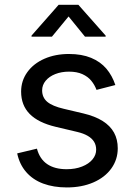

<svg xmlns="http://www.w3.org/2000/svg" viewBox="-20 -781 568 812"><path d="M52.7 -132.3 136.2 -152.3Q147.9 -108.4 179.7 -86.9Q211.4 -65.4 261.7 -65.4Q298.8 -65.4 327.1 -76.7Q355.5 -87.9 371.1 -106.7Q386.7 -125.5 386.7 -147.9Q386.7 -167 377.9 -181.4Q369.1 -195.8 351.3 -206.3Q333.5 -216.8 306.6 -223.1L215.8 -244.6Q141.6 -262.2 105.5 -299.1Q69.3 -335.9 69.3 -393.6Q69.3 -439.5 95.5 -475.8Q121.6 -512.2 167.7 -532.5Q213.9 -552.7 271.5 -552.7Q325.7 -552.7 365.2 -536.4Q404.8 -520 429.7 -490.7Q454.6 -461.4 467.8 -421.4L388.2 -400.9Q379.9 -422.9 365.7 -439.9Q351.6 -457 328.4 -467.5Q305.2 -478 272 -478Q239.7 -478 213.9 -467.8Q188 -457.5 173.1 -439.5Q158.2 -421.4 158.2 -398.9Q158.2 -368.7 179.9 -350.3Q201.7 -332 250 -320.8L332.5 -301.3Q381.8 -289.6 414.1 -269.3Q446.3 -249 462.2 -220.2Q478 -191.4 478 -153.8Q478 -106.4 450.9 -68.6Q423.8 -30.8 374.8 -9.5Q325.7 11.7 262.7 11.7Q206.5 11.7 162.6 -4.6Q118.7 -21 90.6 -53.5Q62.5 -85.9 52.7 -132.3ZM113.3 -626V-630.4L228 -760.7H311.5L426.8 -630.4V-626H339.4L270 -711.4L199.7 -626Z"/></svg>

Font: Raveo Variable
Style: Regular
Weight: 400
Designer: Jakub Foglar, Rasmus Andersson (Inter)
Foundry: Jakubfoglar.com
Version: Version 1.000;Glyphs 3.2.3 (3260)